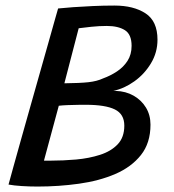

<svg xmlns="http://www.w3.org/2000/svg" viewBox="-20 -673 627 691"><path d="M10.7 -8.8Q15.9 -28.3 27.8 -71.1Q39.8 -113.8 55.6 -170.6Q71.5 -227.3 89.4 -290.4Q107.2 -353.4 124.4 -414Q141.5 -474.6 155.8 -524.9Q170.1 -575.3 178.9 -606.9Q187.8 -638.6 189.1 -642.5Q211.6 -644.8 243.7 -647.2Q275.8 -649.5 313.8 -651.2Q351.8 -653 391.9 -653Q460.9 -653 503.8 -624.9Q546.8 -596.8 546.8 -530.2Q546.8 -483.9 523.2 -445Q499.8 -406.1 463.3 -380.1Q426.9 -354.1 387.8 -346Q389.6 -346 391.4 -346Q393.1 -346 396.7 -345.8Q432.7 -344.7 460.8 -328.7Q489 -312.6 505.3 -285.8Q521.6 -258.9 521.6 -224.4Q521.6 -158.2 487.2 -115Q452.9 -71.8 394.9 -46.8Q336.9 -21.9 264.2 -11.8Q191.5 -1.6 115.1 -1.6Q86.4 -1.6 58.4 -3.4Q30.4 -5.1 10.7 -8.8ZM138.2 -94.9Q141.5 -94.8 147.6 -94.8Q153.8 -94.8 161.8 -94.8Q207.2 -94.8 253.9 -98.9Q300.5 -103.1 340 -115.8Q379.4 -128.4 403.4 -153.5Q427.4 -178.6 427.4 -220.9Q427.4 -262.4 393.2 -279.2Q359.1 -295.9 288.7 -295.9Q280.2 -295.9 261.4 -295.7Q242.6 -295.4 222.9 -294.7Q203.2 -293.9 191.6 -292.4ZM211.7 -373.2Q266.7 -373.8 297.8 -377.1Q328.9 -380.4 351.4 -391Q377.4 -400.4 400.8 -415.8Q424.2 -431.2 438.9 -453.9Q453.6 -476.7 453.6 -507.9Q453.6 -549.2 429.5 -564.4Q405.4 -579.6 364.5 -579.6Q337 -579.6 308.6 -576.6Q280.2 -573.6 263.2 -571.3Z"/></svg>

Font: Grandstander Thin
Style: Italic
Weight: 100
Italic angle: -15°
Designer: Tyler Finck
Foundry: Etcetera Type Co
Version: Version 1.200